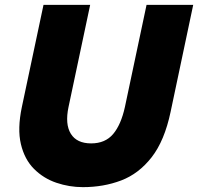

<svg xmlns="http://www.w3.org/2000/svg" viewBox="-20 -760 815 790"><path d="M321 10Q265 10 212 -8Q159 -26 120 -65Q81 -104 66 -167Q51 -230 70 -320L159 -740H351L262 -320Q247 -249 271.5 -209.5Q296 -170 355 -170Q413 -170 445.5 -208.5Q478 -247 494 -320L583 -740H775L682 -300Q657 -181 604 -113Q551 -45 478.5 -17.5Q406 10 321 10Z"/></svg>

Font: Be Vietnam Pro Black
Style: Italic
Weight: 900
Italic angle: -12°
Designer: Lam Bao, Tony Le, Vietanh Nguyen
Foundry: Yellow Type Foundry
Version: Version 1.002; ttfautohint (v1.8.3)